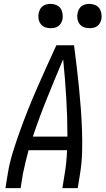

<svg xmlns="http://www.w3.org/2000/svg" viewBox="-20 -968 543 988"><path d="M8 0 20 -74Q29 -130 46.5 -186Q64 -242 84 -297.5Q104 -353 126 -408Q148 -463 172 -517.5Q196 -572 220.5 -626.5Q245 -681 270 -735H361Q368 -681 374.5 -626.5Q381 -572 386.5 -517.5Q392 -463 396 -408Q400 -353 402 -297.5Q404 -242 402.5 -186Q401 -130 392 -74L380 0H301L313 -74Q318 -104 321 -134.5Q324 -165 325 -195H127Q119 -165 111.5 -134.5Q104 -104 98 -74L86 0ZM149 -265H327Q327 -365 321 -464.5Q315 -564 305 -663Q263 -564 223 -465Q183 -366 149 -265ZM440 -823Q425 -823 411.5 -828Q398 -833 389.5 -844.5Q381 -856 378.5 -870.5Q376 -885 379 -900Q381 -910 386 -920Q391 -930 400 -936.5Q409 -943 419.5 -945.5Q430 -948 440 -948Q455 -948 469 -942.5Q483 -937 491 -925.5Q499 -914 501.5 -899.5Q504 -885 502 -870Q500 -860 494.5 -850Q489 -840 480 -833.5Q471 -827 460.5 -825Q450 -823 440 -823ZM240 -823Q225 -823 211.5 -828Q198 -833 189.5 -844.5Q181 -856 178.5 -870.5Q176 -885 179 -900Q181 -910 186 -920Q191 -930 200 -936.5Q209 -943 219.5 -945.5Q230 -948 240 -948Q255 -948 269 -942.5Q283 -937 291 -925.5Q299 -914 301.5 -899.5Q304 -885 302 -870Q300 -860 294.5 -850Q289 -840 280 -833.5Q271 -827 260.5 -825Q250 -823 240 -823Z"/></svg>

Font: Iosevka Curly Oblique
Style: Regular
Weight: 400
Italic angle: -9°
Monospace: yes
Designer: Belleve Invis
Foundry: Belleve Invis
Version: Version 11.1.0; ttfautohint (v1.8.3)